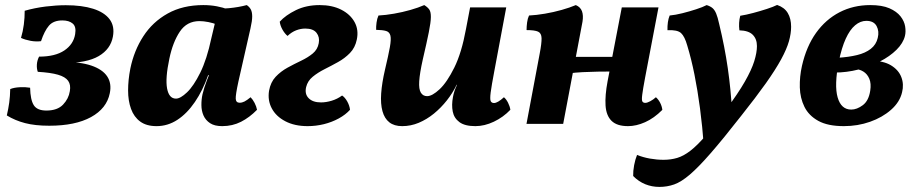

<svg xmlns="http://www.w3.org/2000/svg" viewBox="-20 -487 3619 755"><path d="M173.6 7.4Q118 7.4 78.6 -2.9Q39.2 -13.1 6.8 -33.1Q12.8 -58.3 16.3 -83.6Q19.7 -108.8 20.2 -136.8Q35.9 -143 58.2 -144Q80.6 -145.1 98.4 -142Q99.5 -94.4 112.8 -73.4Q126.1 -52.3 162.3 -52.3Q205.7 -52.3 227.9 -75.6Q250.1 -98.9 254.6 -128.6Q259.1 -153.5 248 -169.2Q236.9 -184.8 208 -193.2Q179.1 -201.6 128.6 -204.6Q124 -217.2 125 -233.4Q126 -249.6 133.7 -264.3Q196.7 -264.3 232.9 -288.5Q269 -312.8 275.5 -352.6Q280.5 -381.9 266 -394.3Q251.5 -406.7 225.1 -406.7Q190 -406.7 172.4 -386Q154.7 -365.3 141.3 -325.1Q121.5 -322.6 100.4 -326.4Q79.3 -330.3 62.6 -337.9Q70.2 -363.4 73.7 -390.5Q77.2 -417.6 77.1 -444.7Q117 -456 159.3 -461.3Q201.7 -466.5 238.4 -466.5Q302.3 -466.5 346.2 -452.6Q390.2 -438.7 410.9 -411.4Q431.5 -384 424 -343.1Q415 -293.8 368.2 -266.4Q321.4 -239 230.4 -239L225.3 -244Q295.3 -244 339.2 -229.1Q383.2 -214.1 401.5 -186.6Q419.8 -159 411.7 -120.3Q399.6 -60.4 337.8 -26.5Q275.9 7.4 173.6 7.4Z M950.3 -467Q960.5 -460.3 966.1 -450.2Q971.6 -440.1 971.7 -422.7Q971.8 -405.3 964.9 -375.2L917.5 -166.3Q906 -113.4 907 -98.2Q908 -83 922.4 -83Q931.8 -83 941.5 -87.9Q951.1 -92.8 965.4 -104.6Q973.9 -96.1 981.1 -82.3Q988.2 -68.5 990.7 -55.3Q961.5 -25.3 927.8 -8.1Q894.1 9 853.8 9Q823.7 9 806.1 -2.6Q788.4 -14.3 780.2 -32.9Q772.1 -51.6 772 -73.6Q771.8 -95.6 776.3 -116.2Q779.2 -128.8 783.6 -142.7Q788 -156.6 793.7 -171.3Q799.4 -186 805 -199.8L838.4 -368.5L799.6 -451.7Q842.2 -451.3 880.1 -454.8Q917.9 -458.3 950.3 -467ZM875.7 -450.3 832.1 -390.1Q819.2 -396.5 799.6 -400.2Q780.1 -404 764.3 -404Q714.8 -404 687.1 -362.5Q659.4 -321 646 -256.4Q629.6 -179.2 637 -139.2Q644.5 -99.2 671.9 -99.2Q689.4 -99.2 715.4 -123.9Q741.4 -148.6 767.5 -201.3Q793.5 -254 810.9 -336L829.9 -416L867.5 -409L818.8 -191.3H798.5Q777.4 -131.4 746.4 -86Q715.5 -40.6 677.5 -15.8Q639.6 9 595.5 9Q555.9 9 531.4 -9Q506.8 -27 495.3 -58.8Q483.7 -90.5 483.7 -131.5Q483.7 -172.6 492.6 -217.7Q507 -287.9 543.5 -344.2Q579.9 -400.6 639.3 -433.8Q698.7 -467 779.4 -467Q807.9 -467 832.9 -462.2Q857.9 -457.4 875.7 -450.3Z M1189.5 9Q1138.5 9 1101.9 -10.2Q1065.4 -29.3 1048.7 -60.9Q1031.9 -92.4 1038 -130.2Q1044 -163.7 1063.9 -185Q1083.9 -206.2 1110.6 -220.9Q1137.3 -235.5 1163.9 -248.1Q1190.6 -260.8 1209.8 -276.6Q1229 -292.5 1233.4 -317.2Q1237.9 -340.7 1224.8 -357.7Q1211.7 -374.7 1180.4 -374.7Q1162.6 -374.7 1144.6 -367.8Q1126.6 -360.9 1110.7 -345.7Q1100.1 -354.3 1091 -370.1Q1082 -385.9 1080 -401.7Q1103.1 -427.3 1143.8 -447.2Q1184.5 -467 1237 -467Q1286.2 -467 1321.7 -449Q1357.2 -431 1374.2 -400.4Q1391.1 -369.8 1383.1 -331.6Q1376.6 -299.5 1356.1 -278.5Q1335.6 -257.5 1309.1 -242.9Q1282.6 -228.2 1256.1 -214.9Q1229.6 -201.5 1209.7 -185.2Q1189.7 -168.9 1183.8 -144.6Q1177.4 -117.3 1193.8 -100.8Q1210.1 -84.3 1242.2 -84.3Q1262.2 -84.3 1284.2 -90.9Q1306.3 -97.5 1325.2 -111.4Q1336.3 -104.2 1345.4 -88.2Q1354.4 -72.2 1356.4 -55.3Q1338.9 -35.9 1312 -21.2Q1285 -6.5 1253.6 1.3Q1222.1 9 1189.5 9Z M1561.5 9Q1530.1 9 1511 -6Q1491.9 -21 1484 -49.7Q1476 -78.5 1478.9 -119.7Q1481.8 -161 1493.9 -213Q1507.3 -269.3 1513 -301Q1518.7 -332.7 1515.2 -346.9Q1511.7 -361.2 1498.2 -365.2Q1484.6 -369.2 1459.1 -369.7Q1458.6 -382.9 1460.7 -398.4Q1462.7 -413.8 1468.3 -426Q1496.4 -427.5 1529.4 -433.2Q1562.4 -438.9 1593.9 -447.9Q1625.4 -456.9 1648.3 -467Q1661.4 -459 1667.9 -449.7Q1674.5 -440.4 1674.3 -420Q1674.1 -399.6 1666.2 -360.2Q1658.3 -320.8 1642.5 -253Q1630.5 -199.3 1628.5 -167.7Q1626.5 -136.1 1635 -122.5Q1643.5 -108.9 1659.5 -108.9Q1679.5 -108.9 1708.6 -136Q1737.7 -163.2 1766.5 -221.3Q1795.3 -279.5 1812.3 -372.5L1828.6 -458H1970.7L1923.8 -207.4Q1913 -150.4 1909.5 -123.7Q1906.1 -96.9 1909.6 -89.4Q1913.1 -81.9 1922.5 -81.9Q1936.9 -81.9 1961.6 -104.6Q1970.7 -97 1977.8 -83Q1984.9 -69 1986.9 -55.3Q1958.7 -25.8 1921.9 -8.4Q1885.2 9 1849.3 9Q1807.8 9 1786.6 -6.8Q1765.3 -22.6 1760.3 -48.4Q1755.2 -74.2 1761.2 -105.6Q1763.2 -117.1 1767.2 -129.1Q1771.2 -141.1 1777.2 -153.6H1775.7Q1760.1 -121.3 1737.2 -92.2Q1714.3 -63.2 1686.2 -40.2Q1658 -17.3 1626.6 -4.1Q1595.2 9 1561.5 9Z M2449.6 9Q2405.9 9 2384.8 -11.8Q2363.7 -32.6 2361.2 -72.2Q2358.7 -111.8 2369.2 -167.5L2425.1 -458H2569.4L2516.6 -181.1Q2508.2 -136.2 2505.5 -114.9Q2502.7 -93.6 2506 -88Q2509.3 -82.5 2517.3 -82.5Q2525.1 -82.5 2536.9 -88.9Q2548.7 -95.2 2559.2 -104.6Q2568.7 -96.6 2575.9 -82.8Q2583 -69 2584.5 -54.9Q2551.5 -21.9 2516.7 -6.5Q2481.8 9 2449.6 9ZM2050.3 0 2102.2 -275.9Q2110.1 -317.1 2109.6 -336.8Q2109.1 -356.6 2095.9 -362.6Q2082.6 -368.7 2050.6 -368.7Q2050.6 -383.3 2052.7 -398.8Q2054.7 -414.3 2060.3 -426Q2089.4 -427.5 2122.9 -433.2Q2156.5 -438.9 2188.4 -447.9Q2220.4 -456.9 2244.3 -467Q2262.4 -459.4 2268.5 -442.9Q2274.5 -426.3 2270.6 -402L2194.6 0ZM2218.4 -198.7 2229 -263.4H2396.7L2387.5 -205.8Q2362 -205.8 2331.4 -205.3Q2300.9 -204.8 2271.4 -203.3Q2241.9 -201.7 2218.4 -198.7Z M2758.8 -467Q2773.2 -462.5 2781.7 -455.3Q2790.2 -448.1 2796.2 -433.8Q2802.2 -419.5 2808.1 -392.4Q2829.8 -302.9 2841.9 -218.8Q2854 -134.6 2858.6 -49.1L2748 90.1Q2741.9 9.3 2732.6 -61.3Q2723.2 -131.9 2710.9 -193.4Q2698.6 -254.9 2682.4 -308.2Q2672.4 -343.7 2658.1 -356.9Q2643.7 -370.2 2604.7 -368.2Q2604.2 -384.9 2606.3 -399.4Q2608.3 -413.8 2613.3 -426Q2635.6 -428 2663.4 -435Q2691.3 -442 2717.4 -450.5Q2743.6 -459 2758.8 -467ZM3035.8 -467.5Q3064.4 -458 3077.6 -436Q3090.9 -414 3090.9 -381.7Q3090.9 -355.4 3082.3 -324.7Q3073.6 -294 3051.7 -253.7Q3029.8 -213.5 2991.4 -159.2Q2952.9 -105 2893.8 -30.6Q2822.9 60.1 2774.8 115.2Q2726.8 170.3 2692.8 199.4Q2658.9 228.4 2631.2 238.2Q2603.6 248 2572.9 248Q2543.6 248 2517.5 237.5Q2491.3 226.9 2469.8 205.2Q2469.3 185.6 2473.6 162.5Q2478 139.4 2485.1 122.2Q2508.7 131.8 2535.9 136.6Q2563.2 141.4 2589.3 141.4Q2618.1 141.4 2643.1 133.9Q2668 126.5 2694.8 105.8Q2721.6 85.2 2755.3 46Q2788.9 6.8 2835.8 -57.2Q2882.6 -120 2908.9 -166Q2935.2 -212 2945.9 -246.2Q2956.5 -280.4 2956.5 -305.8Q2956.5 -333.6 2940.1 -350.2Q2923.6 -366.8 2887.5 -367.7Q2883.7 -398.3 2890.9 -425Q2913.6 -428.5 2941.7 -436Q2969.8 -443.4 2995.7 -451.9Q3021.6 -460.4 3035.8 -467.5Z M3298.2 9Q3235.2 9 3197.8 -11.7Q3160.4 -32.4 3143.3 -66.9Q3126.3 -101.4 3125.1 -143.5Q3124 -185.6 3133.5 -227.8Q3150.9 -304.3 3188.9 -357.6Q3227 -410.8 3281.5 -438.9Q3336.1 -467 3401.9 -467Q3448.5 -467 3477.3 -454.5Q3506.1 -441.9 3521.1 -422.8Q3536 -403.8 3539.3 -382.9Q3542.6 -362.1 3538.5 -345.6Q3531.5 -317.2 3505.3 -291.2Q3479.1 -265.3 3440.3 -245.3Q3401.5 -225.3 3355.3 -213.5Q3309.1 -201.7 3261.6 -201.7L3275.5 -259.9Q3317.1 -262.4 3350 -270.4Q3382.9 -278.3 3404.2 -294.9Q3425.5 -311.6 3431.5 -337.8Q3438.1 -363.8 3427.1 -384.4Q3416 -405 3386.6 -405Q3363.3 -405 3342.6 -387.6Q3321.9 -370.2 3305.8 -335Q3289.7 -299.9 3278.4 -245.2Q3260 -151.6 3273.9 -103.8Q3287.7 -56.1 3327.3 -56.1Q3349.7 -56.1 3372.8 -73.4Q3396 -90.7 3402 -130.4Q3406.4 -158.3 3398.4 -177.3Q3390.4 -196.3 3374.4 -206Q3358.4 -215.7 3338.5 -215.7L3402.2 -248.4Q3453.2 -248.4 3483.3 -230.3Q3513.3 -212.2 3524.2 -183.9Q3535.2 -155.6 3527.2 -124.1Q3518.2 -85.5 3484 -55.4Q3449.8 -25.2 3401.3 -8.1Q3352.8 9 3298.2 9Z"/></svg>

Font: Vollkorn
Style: Italic
Weight: 400
Italic angle: -11°
Designer: Friedrich Althausen
Foundry: Friedrich Althausen
Version: Version 5.001